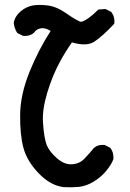

<svg xmlns="http://www.w3.org/2000/svg" viewBox="-20 -766 540 796"><path d="M244.1 9.8Q189 3.4 139.6 -48.3Q90.8 -99.6 76.7 -154.8Q62.5 -209 63.5 -291Q64.5 -374 102.1 -467.3Q111.3 -489.7 121.1 -511.5Q130.9 -533.2 141.8 -554.4Q152.8 -575.7 164.8 -596.4Q176.8 -617.2 189.9 -637.7Q168 -651.4 151.4 -648.9Q141.1 -647.5 133.8 -643.1Q126.5 -638.7 121.6 -631.3L120.6 -630.4L119.6 -629.4Q113.8 -624.5 107.2 -621.6Q100.6 -618.7 93 -617.7Q85.4 -616.7 77.1 -617.2H75.2L73.7 -618.2L54.2 -627.9L51.8 -629.4L50.3 -631.3Q47.4 -635.7 45.4 -640.4Q43.5 -645 41.7 -649.7Q40 -654.3 38.8 -659.2Q37.6 -664.1 37.1 -668.9V-670.4V-671.4Q41.5 -698.2 64.9 -718.3Q87.4 -737.8 115.2 -743.2Q142.1 -748 179.2 -743.2Q216.8 -737.8 254.4 -710.9Q289.1 -686.5 312 -676.3Q315.9 -674.8 324.7 -678Q333.5 -681.2 349.6 -692.9Q365.7 -704.6 384.8 -723.6L387.2 -726.1L390.6 -726.6L414.1 -728.5H417L419.4 -727.5L439 -717.8L440.9 -716.8L442.4 -714.8Q456.5 -696.3 454.1 -670.9L453.6 -667.5L451.2 -665Q426.8 -639.2 406.7 -621.3Q386.7 -603.5 371.1 -593.3Q339.4 -572.3 278.3 -590.3Q249 -548.8 226.6 -506.3Q204.1 -463.9 188 -418.5Q181.2 -399.9 176 -382.3Q170.9 -364.7 167 -348.1Q163.1 -331.5 160.9 -316.2Q158.7 -300.8 158 -286.6Q157.2 -272.5 158.2 -259.3Q160.2 -226.1 164.3 -201.9Q168.5 -177.7 173.8 -164.1Q186 -135.7 217.8 -108.4Q248.5 -82.5 279.3 -85Q311 -87.4 330.6 -108.9Q341.8 -120.6 351.3 -131.3Q360.8 -142.1 368.2 -151.4L369.1 -152.3L369.6 -152.8Q386.2 -167.5 412.1 -165H414.1L415.5 -164.1L435.1 -154.3L437 -153.3L438.5 -151.4Q445.3 -142.1 448.2 -130.9Q451.2 -119.6 450.2 -107.4V-106L449.7 -105Q441.4 -83 420.2 -57.4Q398.9 -31.7 368.7 -13.2Q338.4 5.4 306.6 8.8Q276.4 11.7 244.6 9.8Z"/></svg>

Font: NaikaiFont
Style: Bold
Weight: 700
Version: Version 1.89